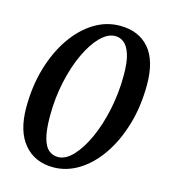

<svg xmlns="http://www.w3.org/2000/svg" viewBox="-101 -732 731 825"><g transform="rotate(15 264.5 -319.0)"><path d="M211 12Q129 12 81 -44.5Q33 -101 33 -207Q33 -301 56.5 -381.5Q80 -462 121.5 -522.5Q163 -583 217 -616.5Q271 -650 332 -650Q416 -650 462.5 -596Q509 -542 509 -435Q509 -338 484.5 -256Q460 -174 418.5 -114Q377 -54 323.5 -21Q270 12 211 12ZM219 -36Q253 -36 285.5 -70.5Q318 -105 344.5 -163.5Q371 -222 386.5 -296Q402 -370 402 -448Q402 -508 391 -541.5Q380 -575 362.5 -588.5Q345 -602 324 -602Q291 -602 258.5 -569.5Q226 -537 199.5 -480.5Q173 -424 157 -351Q141 -278 141 -198Q141 -135 151 -99.5Q161 -64 178.5 -50Q196 -36 219 -36Z"/></g></svg>

Font: Source Serif 4 Semibold
Style: Italic
Weight: 600
Italic angle: -12°
Designer: Frank Grießhammer
Foundry: Adobe
Version: Version 4.005;hotconv 1.1.0;makeotfexe 2.6.0